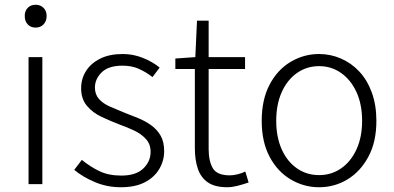

<svg xmlns="http://www.w3.org/2000/svg" viewBox="-20 -774 1658 807"><path d="M100 0V-534H158V0ZM130 -658Q109 -658 96.5 -671.5Q84 -685 84 -707Q84 -728 96.5 -741Q109 -754 130 -754Q150 -754 163 -741Q176 -728 176 -707Q176 -685 163 -671.5Q150 -658 130 -658Z M488 13Q430 13 379 -8.5Q328 -30 292 -60L324 -102Q358 -74 397 -55Q436 -36 490 -36Q551 -36 582 -65.5Q613 -95 613 -136Q613 -168 593.5 -189.5Q574 -211 544.5 -225Q515 -239 484 -250Q445 -265 407.5 -282.5Q370 -300 345.5 -329Q321 -358 321 -403Q321 -443 341.5 -475.5Q362 -508 401 -527.5Q440 -547 496 -547Q540 -547 581 -530.5Q622 -514 651 -490L621 -450Q594 -471 564 -484.5Q534 -498 495 -498Q436 -498 407.5 -470Q379 -442 379 -406Q379 -377 396 -358Q413 -339 441 -326.5Q469 -314 499 -302Q531 -290 561 -277.5Q591 -265 615.5 -247.5Q640 -230 655 -204Q670 -178 670 -139Q670 -98 649 -63Q628 -28 588 -7.5Q548 13 488 13Z M936 13Q883 13 853.5 -7.5Q824 -28 811.5 -65Q799 -102 799 -151V-484H717V-528L801 -534L808 -687H857V-534H1010V-484H857V-147Q857 -97 874.5 -67Q892 -37 946 -37Q961 -37 979 -41.5Q997 -46 1011 -53L1025 -7Q1002 1 978.5 7Q955 13 936 13Z M1321 13Q1257 13 1201.5 -20Q1146 -53 1113 -115.5Q1080 -178 1080 -266Q1080 -355 1113 -418Q1146 -481 1201.5 -514Q1257 -547 1321 -547Q1369 -547 1413 -528Q1457 -509 1490.5 -473Q1524 -437 1543 -384.5Q1562 -332 1562 -266Q1562 -178 1528.5 -115.5Q1495 -53 1440.5 -20Q1386 13 1321 13ZM1321 -38Q1373 -38 1414 -66.5Q1455 -95 1478.5 -146.5Q1502 -198 1502 -266Q1502 -335 1478.5 -386.5Q1455 -438 1414 -467Q1373 -496 1321 -496Q1269 -496 1228 -467Q1187 -438 1164 -386.5Q1141 -335 1141 -266Q1141 -198 1164 -146.5Q1187 -95 1228 -66.5Q1269 -38 1321 -38Z"/></svg>

Font: Noto Sans JP Thin Light
Style: Regular
Weight: 300
Version: Version 2.004-H2;hotconv 1.0.118;makeotfexe 2.5.65603